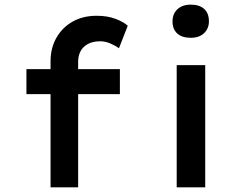

<svg xmlns="http://www.w3.org/2000/svg" viewBox="-20 -808 1062 828"><path d="M198 0V-544Q198 -601 223.5 -645.5Q249 -690 293.5 -715Q338 -740 397 -740Q443 -740 477.5 -727Q512 -714 531 -697L493 -600Q478 -611 456 -620.5Q434 -630 413 -630Q380 -630 358.5 -618Q337 -606 327 -586.5Q317 -567 317 -542V0H258Q242 0 227.5 0Q213 0 198 0ZM94 -402V-510H497V-402ZM742 0V-527H865V0ZM803 -645Q765 -645 744.5 -663.5Q724 -682 724 -716Q724 -748 745 -768Q766 -788 803 -788Q840 -788 860.5 -769.5Q881 -751 881 -716Q881 -685 860 -665Q839 -645 803 -645Z"/></svg>

Font: Lexend Giga Medium
Style: Regular
Weight: 500
Designer: Bonnie Shaver-Troup, Thomas Jockin
Foundry: Lexend
Version: Version 1.007